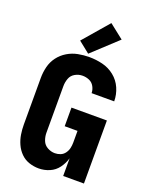

<svg xmlns="http://www.w3.org/2000/svg" viewBox="-178 -1080 932 1182"><g transform="rotate(20 288.0 -489.0)"><path d="M226 8Q262 8 296 -6.5Q330 -21 352 -51Q374 -81 384 -116V0H520V-413H288V-291H372V-215Q372 -196 368 -178Q364 -160 352.5 -144Q341 -128 323.5 -121Q306 -114 287 -114Q262 -114 238.5 -127Q215 -140 205.5 -164.5Q196 -189 196 -215V-520Q196 -546 205 -570.5Q214 -595 237 -608Q260 -621 286 -621Q309 -621 330 -612Q351 -603 362.5 -582Q374 -561 374 -539H522Q522 -583 504 -624.5Q486 -666 451 -694Q416 -722 373 -732.5Q330 -743 286 -743Q249 -743 212.5 -736Q176 -729 143.5 -709.5Q111 -690 88.5 -660Q66 -630 57 -593.5Q48 -557 48 -520V-215Q48 -183 53 -151Q58 -119 71.5 -89Q85 -59 108 -36Q131 -13 162 -2.5Q193 8 226 8ZM271 -760 435 -912 341 -986 197 -819Z"/></g></svg>

Font: Iosevka Sparkle Heavy
Style: Regular
Weight: 900
Designer: Belleve Invis
Foundry: Belleve Invis
Version: Version 4.5.0; ttfautohint (v1.8.3)